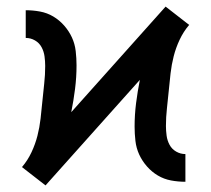

<svg xmlns="http://www.w3.org/2000/svg" viewBox="-20 -551 640 582"><path d="M118 11 82 -17 46 -45Q46 -45 46 -45Q46 -45 46 -45H47Q64 -65 75.5 -89.5Q87 -114 93.5 -139.5Q100 -165 103 -191.5Q106 -218 108.5 -244.5Q111 -271 114 -297.5Q117 -324 117 -351Q117 -365 115 -380Q113 -395 106 -408Q99 -421 86 -428.5Q73 -436 58 -436V-520Q80 -520 101.5 -516Q123 -512 141.5 -501Q160 -490 174.5 -473.5Q189 -457 198 -437.5Q207 -418 209.5 -396Q212 -374 212 -353Q212 -317 207.5 -281.5Q203 -246 196 -211L482 -531L518 -503L554 -475Q554 -475 554 -475Q554 -475 554 -475H553Q536 -455 524.5 -430.5Q513 -406 506.5 -380.5Q500 -355 497 -328.5Q494 -302 491.5 -275.5Q489 -249 486 -222.5Q483 -196 483 -169Q483 -155 485 -140Q487 -125 494 -112Q501 -99 514 -91.5Q527 -84 542 -84V0Q520 0 498.5 -4Q477 -8 458.5 -19Q440 -30 425.5 -46.5Q411 -63 402 -82.5Q393 -102 390.5 -124Q388 -146 388 -167Q388 -203 392.5 -238.5Q397 -274 404 -309Z"/></svg>

Font: Zed Mono Medium Extended
Style: Regular
Weight: 500
Width: 7
Monospace: yes
Designer: Belleve Invis
Foundry: Belleve Invis
Version: Version 1.0.0; ttfautohint (v1.8.4)